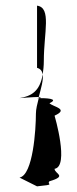

<svg xmlns="http://www.w3.org/2000/svg" viewBox="-20 -797 272 679"><path d="M49 -169 111 -138C181 -145 143 -144 155 -156C220 -175 173 -182 173 -200C226 -208 173 -388 173 -388C226 -412 167 -419 155 -432C192 -449 139 -450 117 -450C112 -430 107 -411 107 -395C107 -340 97 -178 49 -169ZM49 -450C91 -457 121 -474 131 -534C134 -514 125 -484 117 -454C98 -454 49 -450 49 -450ZM111 -450C113 -450 115 -451 117 -451C117 -451 117 -450 117 -450ZM111 -557C123 -554 129 -546 131 -534C133 -548 135 -563 135 -582C135 -682 163 -770 111 -777ZM117 -451C129 -453 126 -454 117 -454C117 -454 117 -451 117 -451Z"/></svg>

Font: bitstorm
Style: suext
Weight: 400
Version: Version 0.2